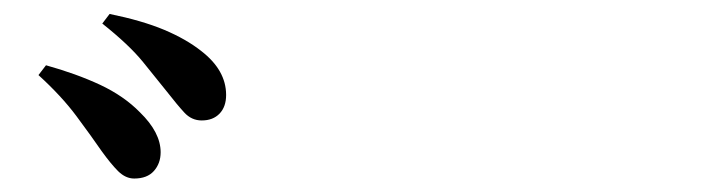

<svg xmlns="http://www.w3.org/2000/svg" viewBox="-20 -868 1040 278"><path d="M127.1 -649.3Q112.5 -670.5 90.8 -699.7Q69.2 -728.8 35.7 -759.3L46.6 -773.5Q90.4 -761.3 125 -745.2Q159.5 -729 182.6 -705.4Q212.6 -676.2 212.6 -647.5Q212.6 -631.4 202.8 -620.4Q193.1 -609.5 174.3 -609.5Q161.9 -609.5 151.1 -620.1Q140.4 -630.8 127.1 -649.3ZM221.6 -735.4Q207.2 -753.2 187.1 -778.2Q166.9 -803.1 128.1 -833.9L138.7 -847.8Q185.4 -838.3 217.5 -824.9Q249.6 -811.4 271.3 -794.2Q307.4 -766.4 307.4 -730.5Q307.4 -713.4 297.9 -703.5Q288.4 -693.6 272.1 -693.6Q257.4 -693.6 246.9 -705Q236.4 -716.4 221.6 -735.4Z"/></svg>

Font: Noto Serif JP
Style: Regular
Weight: 200
Designer: Ryoko NISHIZUKA 西塚涼子 (kana & ideographs); Frank Grießhammer (Latin, Greek & Cyrillic); Wenlong ZHANG 张文龙 (bopomofo); San
Foundry: Adobe
Version: Version 2.001;hotconv 1.1.0;makeotfexe 2.6.0